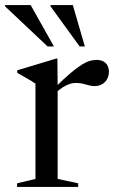

<svg xmlns="http://www.w3.org/2000/svg" viewBox="-44 -738 458 758"><path d="M337.5 -501.5Q360.5 -501.5 373.2 -489Q386 -476.5 386 -455Q386 -429.5 370 -413.8Q354 -398 329 -398Q318 -398 306.8 -401.2Q295.5 -404.5 283 -407.5Q270.5 -410.5 255.5 -410.5Q241.5 -410.5 228.2 -405.5Q215 -400.5 202.2 -392.2Q189.5 -384 177 -372.5L174.5 -393.5Q210 -429 235.8 -450.5Q261.5 -472 279.5 -483Q297.5 -494 311.2 -497.8Q325 -501.5 337.5 -501.5ZM183.5 -411V-31.5L264.5 -14.5V0H23.5V-14.5L96 -31.5V-408Q89.5 -412.5 79.8 -418.2Q70 -424 56.2 -432.2Q42.5 -440.5 24 -450.5V-460.5L178.5 -507H182.5ZM169 -554.5H144L-24 -713V-718H77ZM291 -554.5H270.5L155.5 -713V-718H243.5Z"/></svg>

Font: Newsreader 60pt
Style: Regular
Weight: 400
Designer: Hugues Gentile
Foundry: Production Type
Version: Version 1.003